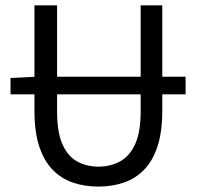

<svg xmlns="http://www.w3.org/2000/svg" viewBox="-20 -676 725 708"><path d="M18.8 -328.2V-388.4L109 -393H664.4V-328.2ZM342.6 12Q292.2 12 249.4 -2.5Q206.6 -16.9 174.7 -49.4Q142.7 -81.9 124.8 -135.8Q107 -189.6 107 -267.5V-656.3H190.5V-265Q190.5 -187.5 210.7 -143.1Q230.8 -98.6 265.5 -80.1Q300.1 -61.5 342.6 -61.5Q386.1 -61.5 421.4 -80.1Q456.7 -98.6 477.7 -143.1Q498.7 -187.5 498.7 -265V-656.3H578.4V-267.5Q578.4 -189.6 560.6 -135.8Q542.8 -81.9 510.7 -49.4Q478.6 -16.9 435.8 -2.5Q393 12 342.6 12Z"/></svg>

Font: Source Sans 3 VF
Style: Regular
Weight: 200
Designer: Paul D. Hunt
Foundry: Adobe
Version: Version 3.046;hotconv 1.0.118;makeotfexe 2.5.65603